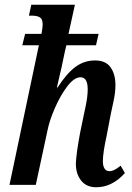

<svg xmlns="http://www.w3.org/2000/svg" viewBox="-20 -780 558 810"><path d="M300 -90Q302 -135 318 -220L330 -278Q331 -284 340.5 -328Q350 -372 350 -403Q350 -454 320 -454Q293 -454 264 -416Q235 -378 211.5 -324Q188 -270 180 -228L131 0H20L144 -589H74L86 -637H155Q160 -664 160 -677Q160 -699 148.5 -706.5Q137 -714 114 -714H102L112 -760H296L269 -637H396L385 -589H260L254 -564Q243 -507 220 -411H223Q261 -470 298 -497.5Q335 -525 381 -525Q426 -525 446.5 -496Q467 -467 467 -421Q467 -388 458 -348.5Q449 -309 448 -302L430 -208Q414 -135 414 -100Q414 -80 421 -69Q428 -58 441 -58Q452 -58 463 -63.5Q474 -69 489 -81L507 -50Q453 10 386 10Q345 10 322.5 -18Q300 -46 300 -90Z"/></svg>

Font: Noto Serif CondSemiBold
Style: Italic
Weight: 600
Width: 3
Italic angle: -12°
Designer: Monotype Design Team
Foundry: Monotype Imaging Inc.
Version: Version 1.001